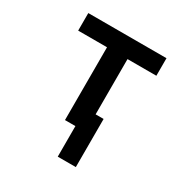

<svg xmlns="http://www.w3.org/2000/svg" viewBox="-161 -651 922 957"><g transform="rotate(30 300.0 -172.0)"><path d="M405 176H301V0H241V-419H75V-520H525V-419H359V-101H405Z"/></g></svg>

Font: Iosevka Aile
Style: Bold
Weight: 700
Designer: Belleve Invis
Foundry: Belleve Invis
Version: Version 28.0.1; ttfautohint (v1.8.4)